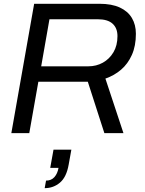

<svg xmlns="http://www.w3.org/2000/svg" viewBox="-20 -706 767 1018"><path d="M40.1 0 161.1 -686H506.8Q572.8 -686 615.4 -666.1Q658.1 -646.3 679.3 -610.6Q700.5 -574.9 700.5 -526.9Q700.5 -462.4 679.3 -415Q658.1 -367.5 621.9 -336.5Q585.8 -305.6 538.9 -289.3L634.6 0H533.4L445.5 -272.8H183.4L135.2 0ZM198.4 -354.4H448.5Q490.6 -354.4 525.5 -373.8Q560.5 -393.3 581.6 -429.1Q602.8 -464.8 602.8 -514.5Q602.8 -557.1 576.8 -580.5Q550.9 -603.9 498.6 -603.9H242.2ZM216.9 291.6 224.1 251.6Q251.9 251.6 268.4 233.1Q284.9 214.5 290.3 184.1H246.3L263.7 87.5H358.4L344.2 166.3Q332.6 233.1 297.9 262.3Q263.3 291.6 216.9 291.6Z"/></svg>

Font: Archivo Variable SemiBold
Style: Italic
Weight: 600
Italic angle: -10°
Designer: Hector Gatti
Foundry: Omnibus-Type
Version: Version 2.001